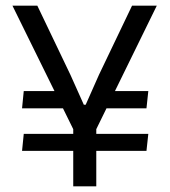

<svg xmlns="http://www.w3.org/2000/svg" viewBox="-20 -659 601 679"><path d="M498 -276H322L337.5 -337H504.5ZM58 -125.5 64 -185.5H504.5L498 -125.5ZM64 -337H221L237.5 -276H58ZM315.5 -192H244L24 -639H112L229 -394.5L276.5 -288.5H283L330 -394.5L447 -639H534.5ZM320.5 0H239V-269.5H320.5Z"/></svg>

Font: Anek Malayalam
Style: Regular
Weight: 400
Version: Version 1.003